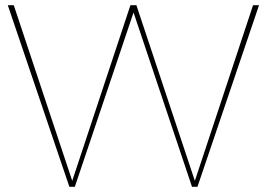

<svg xmlns="http://www.w3.org/2000/svg" viewBox="-20 -719 1027 739"><path d="M10 -699 247 0H268L494 -671L719 0H740L977 -699H954L730 -23L505 -699H482L258 -23L33 -699Z"/></svg>

Font: Montserrat Thin
Style: Regular
Weight: 250
Designer: Julieta Ulanovsky
Foundry: Julieta Ulanovsky
Version: Version 4.000